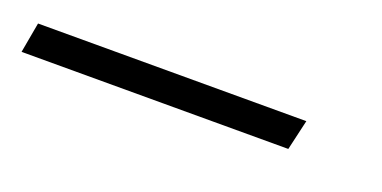

<svg xmlns="http://www.w3.org/2000/svg" viewBox="-98 26 461 232"><g transform="rotate(20 133.0 142.5)"><path d="M-78 162 -71 123H274L265 162Z"/></g></svg>

Font: Saira Thin ExtraLight
Style: Italic
Weight: 250
Italic angle: -12°
Version: Version 1.101